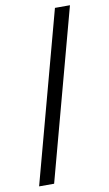

<svg xmlns="http://www.w3.org/2000/svg" viewBox="-96 -808 548 966"><g transform="rotate(-10 178.0 -325.5)"><path d="M334 -761.2 99.6 109.4H22.9L257.3 -761.2Z"/></g></svg>

Font: Sahel VF Regular
Style: Regular
Weight: 400
Foundry: Saber Rastikerdar (saber.rastikerdar@gmail.com)
Version: Version 3.4.0